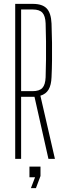

<svg xmlns="http://www.w3.org/2000/svg" viewBox="-20 -820 332 991"><path d="M58.5 0V-800H149.5Q198.5 -800 221 -776.5Q243.5 -753 246 -698.5Q248 -647 248.5 -599Q249 -551 248.5 -507Q248 -463 246 -422Q244.5 -381 230.8 -357.8Q217 -334.5 188.5 -326L263.5 0H230L158 -320.5H89V0ZM89 -349.5H148.5Q183.5 -349.5 198.8 -366.2Q214 -383 215.5 -421Q217 -467.5 217.5 -514Q218 -560.5 217.5 -607Q217 -653.5 215.5 -699.5Q214 -737.5 199 -754.2Q184 -771 149.5 -771H89ZM139.5 151 161 95H132V40H189V88.5L165.5 151Z"/></svg>

Font: Big Shoulders Display Thin ExtraLight
Style: Regular
Weight: 250
Version: Version 2.002